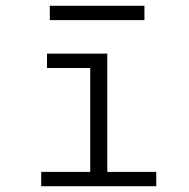

<svg xmlns="http://www.w3.org/2000/svg" viewBox="-20 -646 654 666"><path d="M152.8 -576.2V-626H481V-576.2ZM123 -49.8H293V-410.2H143.1V-460H352.1V-49.8H522V0H123Z"/></svg>

Font: IntelOne Mono Light
Style: Regular
Weight: 300
Designer: Fred Shallcrass
Foundry: Frere-Jones Type LLC
Version: Version 1.200;hotconv 1.1.0;makeotfexe 2.6.0;FJTRelease1.2